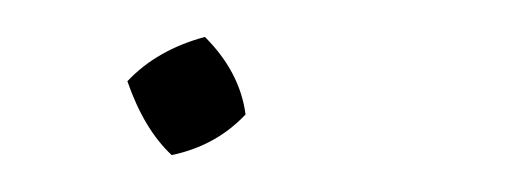

<svg xmlns="http://www.w3.org/2000/svg" viewBox="-20 -84 285 104"><path d="M73 0Q58 -14 49 -40Q65 -57 91 -64Q110 -45 113 -22Q97 -5 73 0Z"/></svg>

Font: Piazzolla SC Thin
Style: Italic
Weight: 100
Italic angle: -11.3°
Designer: Juan Pablo del Peral
Foundry: Huerta Tipografica
Version: Version 1.330